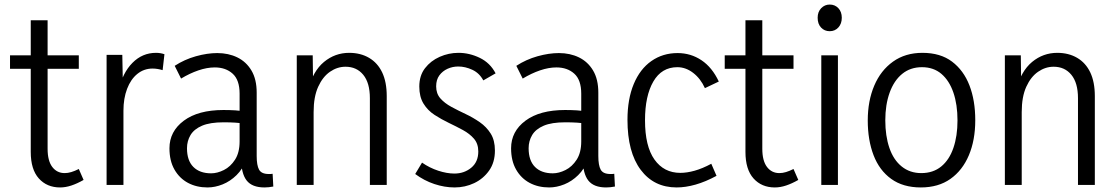

<svg xmlns="http://www.w3.org/2000/svg" viewBox="-20 -812 4913 843"><path d="M244 11Q186 11 150.5 -28.5Q115 -68 115 -145V-723H189V-159Q189 -106 209.5 -79Q230 -52 264 -52Q278 -52 293 -56.5Q308 -61 326 -70L347 -22Q319 -6 293.5 2.5Q268 11 244 11ZM24 -510V-569H326V-510Z M448 0V-571H517L520 -416H501Q518 -492 561.5 -536Q605 -580 665 -580Q675 -580 684 -578.5Q693 -577 702 -574L694 -504Q671 -511 650 -511Q612 -511 583 -487.5Q554 -464 538 -422Q522 -380 522 -326V0Z M1039 -115 1061 -110Q1046 -70 1018.5 -43Q991 -16 957.5 -2.5Q924 11 891 11Q843 11 805.5 -9Q768 -29 746 -67.5Q724 -106 724 -161Q724 -235 787 -282Q850 -329 961 -329Q988 -329 1013 -327.5Q1038 -326 1061 -321V-268Q1036 -272 1013.5 -273.5Q991 -275 962 -275Q902 -275 867 -260Q832 -245 816.5 -219Q801 -193 801 -161Q801 -107 829 -79Q857 -51 907 -51Q934 -51 963 -65.5Q992 -80 1012 -111Q1032 -142 1032 -191V-401Q1032 -461 1001.5 -488.5Q971 -516 923 -516Q889 -516 851 -503Q813 -490 775 -467L747 -523Q790 -551 840 -565Q890 -579 934 -579Q983 -579 1022 -560Q1061 -541 1084 -502.5Q1107 -464 1107 -405V-127Q1107 -86 1117.5 -67Q1128 -48 1160 -48Q1164 -48 1168 -48Q1172 -48 1177 -49L1180 7Q1170 9 1160 10Q1150 11 1141 11Q1087 11 1063 -19.5Q1039 -50 1039 -115Z M1604 0V-381Q1604 -448 1575 -483.5Q1546 -519 1497 -519Q1461 -519 1429 -497Q1397 -475 1377 -431Q1357 -387 1357 -320V0H1283V-569H1353L1355 -416H1332Q1354 -500 1402.5 -540Q1451 -580 1513 -580Q1563 -580 1600.5 -558Q1638 -536 1658 -494Q1678 -452 1678 -390V0Z M1976 11Q1932 11 1887 -4Q1842 -19 1803 -48L1833 -98Q1866 -75 1904 -62.5Q1942 -50 1975 -50Q2018 -50 2049 -75.5Q2080 -101 2080 -147Q2080 -181 2061 -203Q2042 -225 2012.5 -241Q1983 -257 1950.5 -272.5Q1918 -288 1888 -307.5Q1858 -327 1839.5 -357Q1821 -387 1821 -432Q1821 -480 1846 -512.5Q1871 -545 1910.5 -562.5Q1950 -580 1993 -580Q2041 -580 2086.5 -558Q2132 -536 2156 -490L2102 -459Q2085 -491 2054 -505.5Q2023 -520 1992 -520Q1967 -520 1945 -510Q1923 -500 1909 -481Q1895 -462 1895 -433Q1895 -401 1913.5 -380Q1932 -359 1961.5 -343Q1991 -327 2024 -311.5Q2057 -296 2086.5 -275.5Q2116 -255 2134.5 -225.5Q2153 -196 2153 -151Q2153 -99 2127.5 -63Q2102 -27 2062 -8Q2022 11 1976 11Z M2539 -115 2561 -110Q2546 -70 2518.5 -43Q2491 -16 2457.5 -2.5Q2424 11 2391 11Q2343 11 2305.5 -9Q2268 -29 2246 -67.5Q2224 -106 2224 -161Q2224 -235 2287 -282Q2350 -329 2461 -329Q2488 -329 2513 -327.5Q2538 -326 2561 -321V-268Q2536 -272 2513.5 -273.5Q2491 -275 2462 -275Q2402 -275 2367 -260Q2332 -245 2316.5 -219Q2301 -193 2301 -161Q2301 -107 2329 -79Q2357 -51 2407 -51Q2434 -51 2463 -65.5Q2492 -80 2512 -111Q2532 -142 2532 -191V-401Q2532 -461 2501.5 -488.5Q2471 -516 2423 -516Q2389 -516 2351 -503Q2313 -490 2275 -467L2247 -523Q2290 -551 2340 -565Q2390 -579 2434 -579Q2483 -579 2522 -560Q2561 -541 2584 -502.5Q2607 -464 2607 -405V-127Q2607 -86 2617.5 -67Q2628 -48 2660 -48Q2664 -48 2668 -48Q2672 -48 2677 -49L2680 7Q2670 9 2660 10Q2650 11 2641 11Q2587 11 2563 -19.5Q2539 -50 2539 -115Z M2951 11Q2851 11 2793 -66.5Q2735 -144 2735 -286Q2735 -377 2762.5 -443Q2790 -509 2840 -544Q2890 -579 2955 -579Q3013 -579 3060 -547.5Q3107 -516 3136 -454L3075 -425Q3056 -467 3023.5 -492Q2991 -517 2954 -517Q2885 -517 2848.5 -454Q2812 -391 2812 -284Q2812 -170 2853.5 -111.5Q2895 -53 2967 -53Q2996 -53 3030 -62.5Q3064 -72 3103 -93L3126 -40Q3078 -14 3034 -1.5Q2990 11 2951 11Z M3382 11Q3324 11 3288.5 -28.5Q3253 -68 3253 -145V-723H3327V-159Q3327 -106 3347.5 -79Q3368 -52 3402 -52Q3416 -52 3431 -56.5Q3446 -61 3464 -70L3485 -22Q3457 -6 3431.5 2.5Q3406 11 3382 11ZM3162 -510V-569H3464V-510Z M3586 0V-569H3659V0ZM3623 -675Q3600 -675 3585 -691Q3570 -707 3570 -734Q3570 -760 3585.5 -776Q3601 -792 3623 -792Q3646 -792 3661 -776Q3676 -760 3676 -734Q3676 -708 3661 -691.5Q3646 -675 3623 -675Z M4184 -283Q4184 -353 4166 -405.5Q4148 -458 4113.5 -487.5Q4079 -517 4028 -517Q3977 -517 3941 -487.5Q3905 -458 3886 -405Q3867 -352 3867 -284Q3867 -215 3885 -162.5Q3903 -110 3939 -81Q3975 -52 4025 -52Q4077 -52 4112.5 -81Q4148 -110 4166 -162.5Q4184 -215 4184 -283ZM4262 -284Q4262 -197 4234 -130.5Q4206 -64 4153 -26.5Q4100 11 4023 11Q3945 11 3893 -26.5Q3841 -64 3815.5 -130.5Q3790 -197 3790 -283Q3790 -369 3818.5 -436Q3847 -503 3901 -541.5Q3955 -580 4030 -580Q4109 -580 4160 -541.5Q4211 -503 4236.5 -437Q4262 -371 4262 -284Z M4713 0V-381Q4713 -448 4684 -483.5Q4655 -519 4606 -519Q4570 -519 4538 -497Q4506 -475 4486 -431Q4466 -387 4466 -320V0H4392V-569H4462L4464 -416H4441Q4463 -500 4511.5 -540Q4560 -580 4622 -580Q4672 -580 4709.5 -558Q4747 -536 4767 -494Q4787 -452 4787 -390V0Z"/></svg>

Font: Yaldevi
Style: Regular
Weight: 400
Designer: Sol Matas, Rajitha Manaperi, Kosala Senevirathne
Foundry: Mooniak
Version: Version 1.100